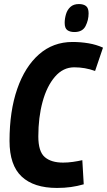

<svg xmlns="http://www.w3.org/2000/svg" viewBox="-20 -917 528 947"><path d="M261 10Q147 10 87 -46Q27 -102 27 -222Q27 -369 65 -478.5Q103 -588 172.5 -649Q242 -710 338 -710Q378 -710 416.5 -703.5Q455 -697 488 -682L449 -567Q424 -576 398.5 -580.5Q373 -585 346 -585Q291 -585 251 -538.5Q211 -492 190 -415Q169 -338 169 -244Q169 -170 200.5 -142.5Q232 -115 291 -115Q315 -115 339.5 -118.5Q364 -122 386 -127L393 -8Q362 1 330 5.5Q298 10 261 10ZM347 -759Q325 -759 312 -768.5Q299 -778 299 -804Q299 -825 305.5 -847Q312 -869 327.5 -883Q343 -897 369 -897Q392 -897 404.5 -887Q417 -877 417 -851Q417 -818 402 -788.5Q387 -759 347 -759Z"/></svg>

Font: Georama SemiCondensed
Style: Bold Italic
Weight: 700
Width: 4
Italic angle: -9°
Designer: Jean-Baptiste Levee
Foundry: Production Type
Version: Version 1.000